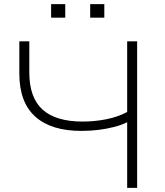

<svg xmlns="http://www.w3.org/2000/svg" viewBox="-20 -904 795 924"><path d="M592 0V-316Q567 -303 531 -293.5Q495 -284 454.5 -279Q414 -274 372 -274Q226 -274 149.5 -343Q73 -412 73 -550V-705H121V-556Q121 -434 185 -376.5Q249 -319 377 -319Q435 -319 491 -330Q547 -341 592 -365V-705H640V0ZM414 -819V-884H482V-819ZM226 -819V-884H294V-819Z"/></svg>

Font: Nunito Sans 10pt SemiExpanded ExtraLight
Style: Regular
Weight: 250
Width: 6
Designer: Vernon Adams
Foundry: Vernon Adams
Version: Version 3.101;gftools[0.9.27]